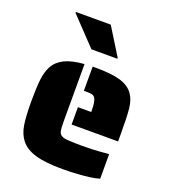

<svg xmlns="http://www.w3.org/2000/svg" viewBox="-137 -841 832 947"><g transform="rotate(20 278.5 -367.5)"><path d="M268 -305H338Q338 -361 327 -377Q321 -386 311 -388.5Q301 -391 282 -391H268V-518H282Q368 -518 414.5 -504Q461 -490 483 -458Q503 -430 507.5 -386Q512 -342 512 -254V-214H268ZM79 -57Q56 -87 49 -131.5Q42 -176 42 -254Q42 -326 47 -368.5Q52 -411 68 -441Q86 -474 123.5 -492.5Q161 -511 226 -516V-214Q226 -180 229 -165.5Q232 -151 243 -144Q255 -136 280 -135Q312 -133 348 -133Q412 -133 441 -136L492 -140V-11Q452 1 382 5Q348 8 302 8Q210 8 157.5 -7.5Q105 -23 79 -57ZM98 -738V-743H281L369 -601V-596H233Z"/></g></svg>

Font: Saira Stencil One
Style: Regular
Weight: 400
Designer: Hector Gatti with collaboration of the Omnibus-Type team
Foundry: Omnibus-Type
Version: Version 1.004